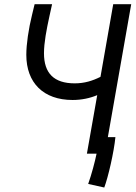

<svg xmlns="http://www.w3.org/2000/svg" viewBox="-20 -713 629 891"><path d="M463.9 157.2C482.4 107.4 508.8 -6.8 515.6 -76.7H480.5L588.9 -693.4H505.4L446.3 -356.4C409.2 -337.9 372.1 -326.2 326.7 -326.2C230 -326.2 184.1 -373.5 184.1 -465.8C184.1 -514.6 195.8 -575.7 209.5 -638.2L221.7 -693.4H140.6L128.9 -645C112.3 -578.1 102.1 -507.3 102.1 -458.5C102.1 -328.6 181.6 -249 316.9 -249C358.4 -249 397.5 -257.3 431.2 -271.5L383.3 0H428.2C419.9 40 405.3 95.2 389.2 140.6Z"/></svg>

Font: Cascadia Code SemiLight
Style: Italic
Weight: 350
Italic angle: -10°
Monospace: yes
Designer: Aaron Bell
Foundry: Saja Typeworks
Version: Version 2404.023